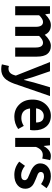

<svg xmlns="http://www.w3.org/2000/svg" viewBox="1106 -1720 839 3090"><g transform="rotate(90 1525.0 -174.5)"><path d="M79 -560H199L209 -485H213Q298 -574 385 -574Q496 -574 539 -476Q632 -574 717 -574Q891 -574 891 -349V0H744V-331Q744 -448 666 -448Q618 -448 558 -385V0H411V-331Q411 -448 333 -448Q285 -448 225 -385V0H79Z M1015 214 1042 101Q1065 108 1081 108Q1158 108 1186 23L1196 -10L978 -560H1126L1215 -300L1262 -142H1267Q1274 -168 1287 -221Q1301 -274 1307 -300L1384 -560H1525L1326 17Q1287 123 1238 170Q1181 225 1092 225Q1050 225 1015 214Z M1663 -64Q1582 -144 1582 -279Q1582 -410 1662 -495Q1738 -574 1843 -574Q1955 -574 2018 -498Q2077 -426 2077 -306Q2077 -262 2070 -239H1725Q1743 -99 1880 -99Q1944 -99 2006 -138L2056 -48Q1966 14 1860 14Q1740 14 1663 -64ZM1951 -336Q1951 -460 1845 -460Q1799 -460 1766 -429Q1731 -395 1723 -336Z M2198 -560H2318L2328 -461H2332Q2395 -574 2491 -574Q2528 -574 2557 -562L2531 -435Q2503 -444 2473 -444Q2387 -444 2344 -334V0H2198Z M2581 -65 2648 -157Q2726 -96 2798 -96Q2879 -96 2879 -155Q2879 -183 2843 -204Q2825 -214 2762 -239Q2609 -297 2609 -402Q2609 -478 2666 -526Q2723 -574 2817 -574Q2915 -574 3008 -505L2942 -416Q2873 -464 2821 -464Q2747 -464 2747 -410Q2747 -383 2782 -364Q2795 -357 2861 -332Q2934 -304 2967 -276Q3017 -233 3017 -163Q3017 -86 2960 -38Q2900 14 2794 14Q2675 14 2581 -65Z"/></g></svg>

Font: `nÑOS-|
Style: Bold
Weight: 700
Designer: Ryoko NISHIZUKA ¬âXZm¬º[P (kana & ideographs); Paul D. Hunt (Latin, Greek & Cyrillic); Wenlong ZHANG _ e¬á¬ü¬ô (bopomof
Foundry: Adobe Systems Incorporated
Version: Version 1.00 June 24, 2014, initial release